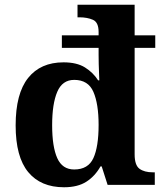

<svg xmlns="http://www.w3.org/2000/svg" viewBox="-20 -780 689 810"><path d="M250 10Q152 10 99 -54Q46 -118 46 -251Q46 -385 98.5 -451Q151 -517 248 -517Q304 -517 338.5 -495.5Q373 -474 394 -441H399Q399 -448 398 -467.5Q397 -487 396.5 -509.5Q396 -532 396 -549V-578H241V-631H396V-645Q396 -686 372 -696.5Q348 -707 315 -707H307V-760H548V-631H635V-578H548V-129Q548 -83 568.5 -68Q589 -53 625 -53H633V0H434L409 -78H404Q381 -37 344.5 -13.5Q308 10 250 10ZM293 -65Q352 -65 374 -113Q396 -161 396 -253Q396 -342 374 -392.5Q352 -443 293 -443Q243 -443 221.5 -392.5Q200 -342 200 -252Q200 -161 221.5 -113Q243 -65 293 -65Z"/></svg>

Font: Noto Serif
Style: Bold
Weight: 700
Designer: Monotype Design Team
Foundry: Monotype Imaging Inc.
Version: Version 2.014